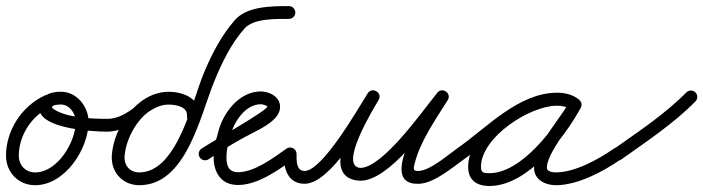

<svg xmlns="http://www.w3.org/2000/svg" viewBox="-31 -582 2308 630"><path d="M115.5 -268.5C115.5 -268.5 115.5 -268.5 115.5 -268.5C40.5 -233.8 -11.3 -153.9 -11.3 -71.2C-11.3 -16.8 29.3 25.7 84.2 25.7C182.3 25.7 259.6 -93.2 259.6 -182.5C259.6 -232.4 220.9 -281 169 -281C141.7 -281 110.3 -274 100.2 -244.9C100.2 -244.9 100.2 -245 100.2 -245C100.2 -245 100.2 -245.1 100.2 -245.1C69.7 -159.6 273.1 -150.1 320.9 -150C332.5 -150 342 -159.3 342 -170.9C342 -182.5 332.7 -192 321.1 -192C321.1 -192 321.1 -192 321.1 -192C270.7 -192.1 189.8 -195.2 146.7 -222.8C144.9 -224 138.6 -227.6 139.8 -230.9C139.8 -230.9 139.8 -231 139.8 -231C139.8 -231 139.8 -231.1 139.8 -231.1C142.5 -238.7 162.6 -239 169 -239C197.4 -239 217.6 -209.2 217.6 -182.5C217.6 -116.8 158.3 -16.3 84.2 -16.3C52.5 -16.3 30.7 -39.9 30.7 -71.2C30.7 -137.6 73 -202.5 133.2 -230.4C143.7 -235.3 148.3 -247.8 143.4 -258.3C138.5 -268.8 126.1 -273.4 115.5 -268.5Z M300 -171C300 -159.4 309.4 -150 321 -150C408.3 -150.2 451.8 -239.7 522.2 -238.8C522.2 -238.8 522.3 -238.8 522.4 -238.8C522.4 -238.8 522.5 -238.8 522.5 -238.8C545.2 -238.8 584.7 -232.6 582.6 -201.8C581.6 -187.8 591.6 -180.1 602 -179.4C612.5 -178.6 623.5 -184.9 624.5 -198.9C628.5 -257.3 571.9 -280.8 522.5 -280.8C419.5 -280.8 342.4 -165.7 335.9 -72.7C332.1 -18 370.6 25.7 426.1 25.7C579.4 25.7 625.4 -199.8 670.8 -312C696.2 -374.5 726.2 -437.1 771 -488.2C801 -522.5 876.5 -519.8 917.1 -520C928.7 -520 938.1 -529.4 938 -541C938 -552.6 928.6 -562 917 -562C860.6 -561.8 780 -562.2 739.4 -515.8C694.8 -465 663.7 -404 637.8 -342C599.5 -250.6 550.5 -16.3 426.1 -16.3C394.9 -16.3 375.7 -39.1 377.8 -69.7C382.8 -140.2 442.3 -238.8 522.5 -238.8C545.3 -238.8 584.7 -232.6 582.6 -201.8C581.6 -187.8 591.6 -180.1 602 -179.4C612.5 -178.6 623.5 -184.9 624.5 -198.9C628.5 -257.2 571.9 -280.8 522.5 -280.8C522.5 -280.8 522.6 -280.8 522.6 -280.8C522.7 -280.8 522.8 -280.8 522.8 -280.8C440.5 -281.8 399.8 -192.1 320.9 -192C309.3 -192 299.9 -182.6 300 -171Z M654 -59.8C654 -59.8 654 -59.8 654 -59.8C691.3 -85.8 730.2 -109.2 770.1 -131.1C802.9 -149.1 845.3 -166.4 871.3 -193.8C881.3 -204.3 888 -217.2 888 -232C888 -264.1 853.3 -282 825 -282C751.6 -282 697.2 -207.5 683.5 -142.4C683.5 -142.3 683.6 -142.8 683.7 -143.2C683.8 -143.7 683.9 -144.1 683.9 -144.1C675.9 -118 670 -93.8 670 -66C670 -15.5 695.1 25 750 25C815.4 25 882.1 -24.1 933 -59.8C942.5 -66.5 944.9 -79.5 938.2 -89C931.5 -98.5 918.5 -100.9 909 -94.2C866.8 -64.7 804.7 -17 750 -17C719.2 -17 712 -38.9 712 -66C712 -89.5 717.3 -109.8 724.1 -131.9C724.1 -131.9 724.2 -132.3 724.3 -132.8C724.4 -133.2 724.5 -133.6 724.5 -133.6C734 -178.5 772.5 -240 825 -240C829.3 -240 846 -236 846 -232C846 -219.1 654.2 -111.1 630 -94.2C620.5 -87.6 618.1 -74.5 624.8 -65C631.4 -55.5 644.5 -53.1 654 -59.8Z M900 -77.1C900 -77.1 900 -77.1 900 -77.1C899.7 -29.9 912.1 21 968.5 21C1055.4 21 1166.2 -181.4 1211.1 -253.4C1218.4 -265.1 1212.9 -276.5 1203.9 -282C1194.9 -287.5 1182.2 -287.1 1175.2 -275.2C1144.7 -223.8 1005.6 4.5 1150.4 11C1150.4 11 1150.7 11 1150.9 11C1151.2 11 1151.4 11 1151.5 11C1249 10.5 1374.5 -174.5 1436.6 -251.3C1444.8 -261.5 1439.8 -273.2 1431 -279.5C1422.1 -285.8 1409.4 -286.8 1402.4 -275.6C1380.1 -240 1193.9 29.3 1345.2 21C1394.7 18.2 1452.2 -31.6 1492.1 -59.9C1501.6 -66.6 1503.8 -79.7 1497.1 -89.1C1490.4 -98.6 1477.3 -100.8 1467.9 -94.1C1435.9 -71.4 1381.2 -23.1 1342.8 -21C1322.2 -19.8 1325.7 -30.2 1330.3 -48.1C1348.2 -119 1399.7 -192.1 1438 -253.3C1445 -264.5 1440.6 -275.7 1432.4 -281.5C1424.2 -287.4 1412.2 -287.9 1403.9 -277.7C1352.3 -213.7 1224.5 -31.4 1151.2 -31C1151.2 -31 1151.5 -31 1151.8 -31C1152 -31 1152.3 -31 1152.3 -31C1076.2 -34.4 1198.7 -232.5 1211.3 -253.8C1218.4 -265.7 1213.1 -277 1204.1 -282.4C1195.2 -287.8 1182.7 -287.3 1175.4 -275.6C1140.8 -220.1 1026.2 -21 968.5 -21C940.5 -21 941.9 -56 942 -76.9C942.1 -88.5 932.7 -97.9 921.1 -98C909.5 -98.1 900.1 -88.7 900 -77.1Z M1462.8 -65C1469.4 -55.5 1482.5 -53.1 1492 -59.8C1582 -122.3 1682.9 -235.8 1797.6 -235.8C1812.6 -235.8 1828.4 -232.8 1840.8 -223.9C1851.6 -216.2 1863.1 -221.6 1869 -230.7C1874.8 -239.8 1875.1 -252.5 1863.5 -259.2C1841.2 -272.1 1822.7 -277.1 1796.3 -277.1C1683 -277.1 1505.1 -155.6 1505.1 -34.2C1505.1 9.6 1534 28.3 1574.7 28.3C1699.8 28.3 1820.3 -129 1874.4 -227.9C1881.1 -240.2 1875.3 -251.4 1866.1 -256.4C1856.9 -261.5 1844.3 -260.4 1837.6 -248.1C1803.3 -185.6 1721.3 -101.5 1721.3 -31.6C1721.3 8 1758.3 25.7 1793 25.7C1864.7 25.7 1949.6 -19.6 2007 -59.8C2016.5 -66.5 2018.9 -79.5 2012.2 -89C2005.5 -98.5 1992.5 -100.9 1983 -94.2C1933.1 -59.3 1855.4 -16.3 1793 -16.3C1783.5 -16.3 1763.3 -18.3 1763.3 -31.6C1763.3 -79.6 1847.3 -178.4 1874.4 -227.9C1881.1 -240.2 1875.3 -251.4 1866.1 -256.4C1856.9 -261.5 1844.3 -260.4 1837.6 -248.1C1792 -164.9 1681 -13.7 1574.7 -13.7C1556.9 -13.7 1547.1 -14.7 1547.1 -34.2C1547.1 -131.4 1707 -235.1 1796.3 -235.1C1815.5 -235.1 1826.7 -232 1842.5 -222.8C1854 -216.1 1865.1 -221.1 1870.6 -229.6C1876.1 -238.2 1876.1 -250.3 1865.2 -258.1C1845.6 -272.1 1821.5 -277.8 1797.6 -277.8C1669.7 -277.8 1566.9 -162.9 1468 -94.2C1458.5 -87.6 1456.1 -74.5 1462.8 -65Z M1977.9 -63.5C1984.6 -54 1997.7 -51.8 2007.2 -58.5C2090.4 -117.7 2179.3 -176.4 2251 -249.3C2259.1 -257.5 2259 -270.8 2250.7 -279C2242.5 -287.1 2229.2 -287 2221 -278.7C2221 -278.7 2221 -278.7 2221 -278.7C2151.1 -207.6 2064 -150.4 1982.8 -92.8C1973.4 -86.1 1971.2 -73 1977.9 -63.5Z"/></svg>

Font: FRB American Cursive Guidelines Medium
Style: Italic
Weight: 500
Italic angle: -25°
Version: Version 2.0;Modular Font Editor K font №1